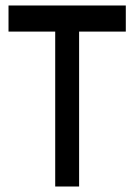

<svg xmlns="http://www.w3.org/2000/svg" viewBox="-20 -679 488 699"><path d="M438 -659V-564H268V0H181V-564H11V-659Z"/></svg>

Font: hexhindi15
Style: Regular
Weight: 400
Designer: Jelle Bosma - Monotype Design Team
Foundry: Monotype Imaging Inc.
Version: Version 2.006